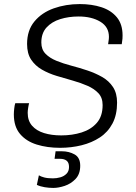

<svg xmlns="http://www.w3.org/2000/svg" viewBox="-20 -716 670 943"><path d="M275 10Q212 10 160.5 -6Q109 -22 78.5 -58Q48 -94 48 -154Q48 -167 50 -184Q52 -201 55 -209H123Q121 -203 118.5 -187.5Q116 -172 116 -162Q116 -123 137.5 -98.5Q159 -74 196 -62.5Q233 -51 281 -51Q335 -51 381 -65.5Q427 -80 455.5 -112.5Q484 -145 484 -200Q484 -236 463.5 -258Q443 -280 410 -294.5Q377 -309 338 -320Q299 -331 259 -343Q219 -355 186 -374Q153 -393 133 -423Q113 -453 113 -500Q113 -567 149 -610.5Q185 -654 244 -675Q303 -696 372 -696Q431 -696 478.5 -680.5Q526 -665 554 -631Q582 -597 582 -542Q582 -535 581.5 -526Q581 -517 578 -499H511Q514 -518 514.5 -524.5Q515 -531 515 -535Q515 -584 472.5 -609.5Q430 -635 366 -635Q317 -635 275.5 -622Q234 -609 208.5 -581Q183 -553 183 -507Q183 -473 203.5 -452Q224 -431 257 -417.5Q290 -404 330 -393.5Q370 -383 409 -370Q448 -357 481.5 -338Q515 -319 535 -288.5Q555 -258 555 -212Q555 -152 532.5 -109.5Q510 -67 470.5 -41Q431 -15 380.5 -2.5Q330 10 275 10ZM242 207Q221 207 199.5 203.5Q178 200 161 192L171 145Q180 151 197 155.5Q214 160 240 160Q258 160 276 155Q294 150 306.5 137.5Q319 125 319 104Q319 83 307.5 73.5Q296 64 275 64H248L253 27H284Q319 27 346.5 42.5Q374 58 374 98Q374 139 351 163Q328 187 297.5 197Q267 207 242 207Z"/></svg>

Font: Chivo ExtraLight
Style: Italic
Weight: 250
Italic angle: -8.05°
Designer: Hector Gatti
Foundry: Omnibus-Type
Version: Version 2.002